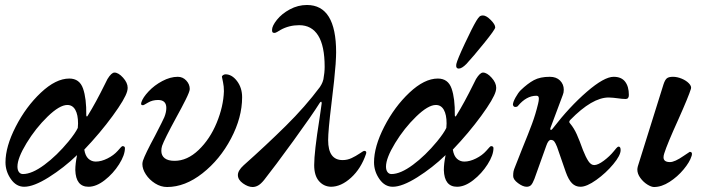

<svg xmlns="http://www.w3.org/2000/svg" viewBox="-20 -735 2841 770"><path d="M2 -84Q2 -147 43 -227Q84 -307 144 -363.5Q204 -420 258 -420Q299 -420 313 -380Q327 -340 326 -273Q326 -269 328 -268Q330 -267 333 -273Q364 -323 401 -398L411 -418Q427 -444 439 -444Q455 -444 473.5 -423.5Q492 -403 492 -383Q492 -377 490 -369Q482 -339 432 -270.5Q382 -202 318 -135Q322 -110 334.5 -98.5Q347 -87 364 -87Q386 -87 411 -99.5Q436 -112 452 -130Q468 -149 471 -149Q481 -149 481 -141Q481 -113 457.5 -76Q434 -39 400 -12.5Q366 14 335 14Q284 14 282 -53Q282 -78 289 -113Q236 -62 175.5 -24Q115 14 77 14Q45 14 23.5 -17Q2 -48 2 -84ZM255 -168Q282 -201 292 -222L293 -240Q293 -275 282 -294.5Q271 -314 250 -314Q219 -314 171 -267.5Q123 -221 86.5 -161Q50 -101 50 -67Q50 -53 56 -45Q62 -37 72 -37Q108 -37 158 -74Q208 -111 255 -168Z M551 -77Q551 -82 553 -90Q562 -117 602 -191Q634 -253 639 -265Q647 -285 647 -302Q647 -334 614 -334Q591 -334 573.5 -323.5Q556 -313 554 -313Q548 -313 546.5 -315.5Q545 -318 547 -325Q553 -344 576 -368.5Q599 -393 631 -410Q663 -427 693 -427Q713 -427 727 -412Q741 -397 741 -378Q741 -368 724.5 -335Q708 -302 688 -266Q639 -176 630 -150Q627 -140 627 -130Q627 -111 640.5 -100.5Q654 -90 680 -90Q731 -90 776.5 -133.5Q822 -177 849 -242.5Q876 -308 878 -369Q878 -389 874.5 -405Q871 -421 870 -427Q870 -431 875 -434Q880 -437 884 -437Q910 -437 930.5 -410Q951 -383 951 -345Q951 -264 906.5 -179.5Q862 -95 792 -40Q722 15 650 15Q625 15 602 0.5Q579 -14 565 -35.5Q551 -57 551 -77Z M934 -33Q934 -51 957 -72Q1048 -153 1126 -230Q1204 -307 1263 -386Q1265 -389 1269.5 -397Q1274 -405 1277 -417Q1282 -444 1282 -467Q1282 -551 1256 -592.5Q1230 -634 1180 -634Q1139 -634 1105 -615Q1100 -612 1092.5 -607.5Q1085 -603 1081 -603Q1075 -603 1073 -605.5Q1071 -608 1071 -615Q1071 -631 1090.5 -655.5Q1110 -680 1142.5 -697.5Q1175 -715 1211 -715Q1328 -715 1328 -525Q1328 -510 1326 -478Q1322 -422 1309 -317Q1296 -211 1296 -173Q1296 -93 1354 -93Q1373 -93 1390 -101Q1407 -109 1422.5 -119.5Q1438 -130 1440 -130Q1452 -130 1448 -118Q1428 -59 1388 -22.5Q1348 14 1307 14Q1278 13 1259 -9Q1240 -31 1240 -73Q1240 -125 1261 -257Q1263 -272 1265.5 -288Q1268 -304 1270 -320V-322Q1270 -327 1267.5 -327Q1265 -327 1262 -322Q1232 -274 1156.5 -170Q1081 -66 1039 -13Q1026 3 1015 9Q1004 15 993 15Q975 15 954.5 0.5Q934 -14 934 -33Z M1480 -84Q1480 -147 1521 -227Q1562 -307 1622 -363.5Q1682 -420 1736 -420Q1777 -420 1791 -380Q1805 -340 1804 -273Q1804 -269 1806 -268Q1808 -267 1811 -273Q1842 -323 1879 -398L1889 -418Q1905 -444 1917 -444Q1933 -444 1951.5 -423.5Q1970 -403 1970 -383Q1970 -377 1968 -369Q1960 -339 1910 -270.5Q1860 -202 1796 -135Q1800 -110 1812.5 -98.5Q1825 -87 1842 -87Q1864 -87 1889 -99.5Q1914 -112 1930 -130Q1946 -149 1949 -149Q1959 -149 1959 -141Q1959 -113 1935.5 -76Q1912 -39 1878 -12.5Q1844 14 1813 14Q1762 14 1760 -53Q1760 -78 1767 -113Q1714 -62 1653.5 -24Q1593 14 1555 14Q1523 14 1501.5 -17Q1480 -48 1480 -84ZM1733 -168Q1760 -201 1770 -222L1771 -240Q1771 -275 1760 -294.5Q1749 -314 1728 -314Q1697 -314 1649 -267.5Q1601 -221 1564.5 -161Q1528 -101 1528 -67Q1528 -53 1534 -45Q1540 -37 1550 -37Q1586 -37 1636 -74Q1686 -111 1733 -168ZM1810 -478Q1814 -496 1844 -560Q1874 -624 1890 -651Q1898 -664 1903 -668.5Q1908 -673 1917 -673Q1930 -673 1948 -655Q1966 -637 1966 -625Q1966 -617 1921.5 -562Q1877 -507 1850 -478Q1832 -460 1820 -460Q1807 -460 1810 -478Z M2038 -29Q2038 -41 2039.5 -48Q2041 -55 2046 -67Q2050 -78 2074 -138Q2099 -199 2113.5 -238Q2128 -277 2138 -319Q2141 -331 2141 -339Q2141 -345 2139 -348Q2137 -351 2131 -351Q2091 -351 2057 -310Q2054 -306 2047 -306Q2039 -306 2037 -315Q2037 -325 2047.5 -344Q2058 -363 2068 -373Q2096 -400 2121 -413.5Q2146 -427 2185 -427Q2211 -427 2226 -412Q2241 -397 2241 -375Q2241 -363 2237 -354L2188 -223Q2187 -221 2187 -217Q2187 -214 2189 -214Q2193 -214 2197 -220Q2264 -307 2333.5 -367Q2403 -427 2441 -427Q2472 -427 2487 -407.5Q2502 -388 2502 -354Q2502 -338 2489 -338Q2476 -338 2456 -341Q2447 -342 2438.5 -343Q2430 -344 2421 -344Q2355 -344 2267 -254Q2263 -250 2263 -246Q2263 -243 2267 -239Q2282 -221 2293 -196.5Q2304 -172 2318 -133Q2329 -105 2339.5 -89Q2350 -73 2363 -73Q2378 -73 2401.5 -90.5Q2425 -108 2442 -129Q2446 -134 2451.5 -140.5Q2457 -147 2461 -147Q2469 -147 2469 -133Q2469 -112 2439.5 -76.5Q2410 -41 2371.5 -13.5Q2333 14 2308 14Q2288 14 2274 0Q2260 -14 2249 -45L2214 -146Q2208 -161 2203 -167.5Q2198 -174 2189 -174Q2179 -174 2171 -151L2123 -17Q2116 1 2109.5 7.5Q2103 14 2092 14Q2077 14 2057.5 -0.5Q2038 -15 2038 -29Z M2536 -55Q2536 -60 2538 -68L2641 -397Q2647 -415 2654.5 -421Q2662 -427 2679 -427Q2696 -427 2714 -419.5Q2732 -412 2743 -400.5Q2754 -389 2751 -379Q2742 -349 2700 -255Q2656 -158 2644 -120Q2641 -111 2641 -104Q2641 -85 2667 -85Q2686 -85 2722 -110Q2745 -126 2746 -126Q2755 -126 2755 -118Q2755 -112 2753 -108Q2746 -85 2721.5 -55.5Q2697 -26 2665 -5.5Q2633 15 2603 15Q2592 15 2576 5Q2560 -5 2548 -21.5Q2536 -38 2536 -55Z"/></svg>

Font: EB Garamond SemiBold
Style: Italic
Weight: 600
Italic angle: -17.2°
Designer: Georg Duffner and Octavio Pardo
Foundry: Georg Duffner
Version: Version 1.000